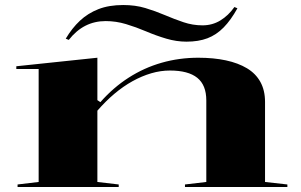

<svg xmlns="http://www.w3.org/2000/svg" viewBox="-20 -745 1198 765"><path d="M1125 -10V0H717V-10L802 -20V-345Q802 -406 766 -435Q730 -464 657 -464Q620 -464 582.5 -453Q545 -442 508 -421.5Q471 -401 436 -371.5Q401 -342 368 -304V-20L453 -10V0H50V-10L134 -20V-470H45V-481L368 -515V-346L380 -338Q431 -396 492.5 -435.5Q554 -475 624 -495Q694 -515 770 -515Q831 -515 880 -504.5Q929 -494 964 -473Q999 -452 1017.5 -418.5Q1036 -385 1036 -339V-20ZM723 -579Q683 -579 642.5 -591Q602 -603 562 -620Q522 -637 482 -649Q442 -661 401 -661Q357 -661 320.5 -642.5Q284 -624 254 -586L242 -591Q267 -633 298.5 -662.5Q330 -692 372 -708.5Q414 -725 471 -725Q519 -725 559 -713Q599 -701 636.5 -685Q674 -669 711 -656.5Q748 -644 787 -644Q826 -644 858 -663.5Q890 -683 914 -717L926 -712Q900 -665 871 -635.5Q842 -606 806.5 -592.5Q771 -579 723 -579Z"/></svg>

Font: Kalnia Expanded
Style: Regular
Weight: 400
Width: 7
Designer: Frida Medrano
Foundry: Frida Medrano
Version: Version 1.105